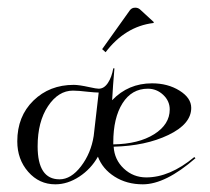

<svg xmlns="http://www.w3.org/2000/svg" viewBox="-20 -476 546 500"><path d="M246 -348 318 -449Q323 -456 332 -456Q339 -456 344 -452L381 -418L379 -416Q306 -407 255 -340ZM224 -122 237 -235Q228 -235 209 -237Q184 -240 170 -240Q132 -240 105 -199.5Q78 -159 78 -95Q78 -9 135 -9Q165 -9 191 -43Q217 -77 224 -122ZM276 -94Q278 -60 302.5 -37Q327 -14 361 -14Q422 -14 486 -67L489 -64Q411 4 352 4Q310 4 278.5 -16Q247 -36 235 -68Q217 -36 186.5 -16Q156 4 124 4Q82 4 53.5 -28.5Q25 -61 25 -108Q25 -173 67 -214Q109 -255 172 -255Q186 -255 213 -249Q231 -245 237 -245Q251 -245 261 -260Q271 -275 275 -298H278Q274 -252 272 -215Q314 -259 376 -259Q417 -259 447.5 -240Q478 -221 478 -195Q478 -153 418.5 -124.5Q359 -96 276 -94ZM275 -100Q341 -101 381.5 -126.5Q422 -152 422 -191Q422 -213 405 -229Q388 -245 365 -245Q323 -245 299 -207Q275 -169 275 -105Z"/></svg>

Font: Kleymissky
Style: Regular
Weight: 500
Italic angle: -8°
Designer: gluk
Foundry: gluk
Version: Version 0.283